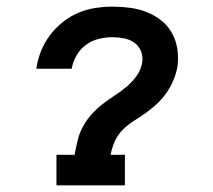

<svg xmlns="http://www.w3.org/2000/svg" viewBox="-20 -558 640 578"><path d="M150 0V-92H205V-95Q209 -116 214 -136.5Q219 -157 229.5 -176.5Q240 -196 255 -213Q270 -230 288 -244Q306 -258 324.5 -270Q343 -282 360.5 -296.5Q378 -311 391.5 -330Q405 -349 408 -370Q411 -387 404.5 -403.5Q398 -420 384.5 -429.5Q371 -439 353.5 -442.5Q336 -446 318 -446Q298 -446 277.5 -441Q257 -436 239.5 -423.5Q222 -411 211 -392Q200 -373 196 -353Q196 -352 196 -351.5Q196 -351 196 -351H89Q89 -352 89.5 -353Q90 -354 90 -355Q94 -381 104 -405.5Q114 -430 130.5 -452Q147 -474 169 -491.5Q191 -509 216 -519.5Q241 -530 267 -534Q293 -538 318 -538Q345 -538 371.5 -534.5Q398 -531 422 -521.5Q446 -512 466 -496Q486 -480 498 -458Q510 -436 514 -409.5Q518 -383 514 -356Q510 -336 502 -316.5Q494 -297 481.5 -279Q469 -261 453 -246Q437 -231 419.5 -218.5Q402 -206 383.5 -194.5Q365 -183 349.5 -167.5Q334 -152 325.5 -132.5Q317 -113 313 -92H356V0Z"/></svg>

Font: Iosevka Slab SmBdExObl
Style: Regular
Weight: 600
Width: 7
Italic angle: -9°
Monospace: yes
Designer: Belleve Invis
Foundry: Belleve Invis
Version: Version 11.1.0; ttfautohint (v1.8.3)